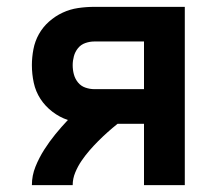

<svg xmlns="http://www.w3.org/2000/svg" viewBox="-20 -540 640 560"><path d="M73 0Q73 -28 83.5 -54Q94 -80 109 -103.5Q124 -127 141.5 -148.5Q159 -170 178 -190Q154 -198 133 -214Q112 -230 98 -251.5Q84 -273 78.5 -298.5Q73 -324 73 -350Q73 -373 77.5 -396.5Q82 -420 93.5 -440.5Q105 -461 123 -477Q141 -493 162.5 -503Q184 -513 207.5 -516.5Q231 -520 255 -520H519V0H400V-179H323Q308 -167 294 -154.5Q280 -142 266.5 -128.5Q253 -115 240.5 -100.5Q228 -86 217.5 -70.5Q207 -55 199.5 -37Q192 -19 192 0ZM255 -280H400V-419H255Q242 -419 229 -414.5Q216 -410 207.5 -399.5Q199 -389 195.5 -376Q192 -363 192 -350Q192 -336 195.5 -323Q199 -310 207.5 -299.5Q216 -289 229 -284.5Q242 -280 255 -280Z"/></svg>

Font: Zed Sans Extended
Style: Bold
Weight: 700
Width: 7
Designer: Belleve Invis
Foundry: Belleve Invis
Version: Version 1.0.0; ttfautohint (v1.8.4)